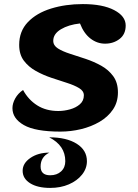

<svg xmlns="http://www.w3.org/2000/svg" viewBox="-20 -620 675 941"><path d="M276 25Q153 25 97 -7Q41 -39 41 -90Q41 -113 54.5 -137.5Q68 -162 93 -179Q119 -131 162.5 -103.5Q206 -76 266 -76Q294 -76 323 -84Q352 -92 371.5 -109Q391 -126 391 -153Q391 -174 368 -188Q345 -202 309 -213.5Q273 -225 232.5 -238.5Q192 -252 156 -272Q120 -292 97 -322.5Q74 -353 74 -400Q74 -467 116.5 -511.5Q159 -556 230 -578Q301 -600 386 -600Q483 -600 539.5 -570.5Q596 -541 596 -495Q596 -452 566 -429Q536 -406 495 -406Q456 -406 423.5 -431Q391 -456 372 -505Q316 -499 278.5 -476.5Q241 -454 241 -420Q241 -397 264 -382.5Q287 -368 323 -356.5Q359 -345 399.5 -331.5Q440 -318 476 -298Q512 -278 535 -246.5Q558 -215 558 -167Q558 -119 533.5 -83Q509 -47 468 -23Q427 1 377 13Q327 25 276 25ZM226 301Q164 301 127.5 278Q91 255 91 217Q91 180 129 154Q167 128 222 128Q179 149 179 196Q179 239 226 239Q259 239 279.5 220Q300 201 300 170Q300 93 221 53Q306 53 356 84.5Q406 116 406 170Q406 206 382 236Q358 266 317.5 283.5Q277 301 226 301Z"/></svg>

Font: Lemonada SemiBold
Style: Regular
Weight: 600
Designer: Mohamed Gaber (Arabic), Eduardo Tunni (Latin)
Foundry: Kief Type Foundry
Version: Version 4.005; ttfautohint (v1.8.3)